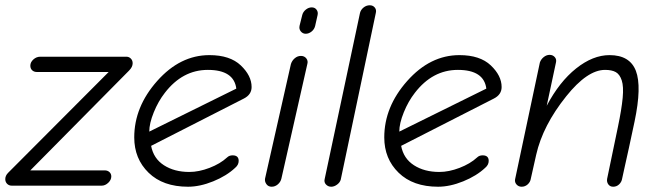

<svg xmlns="http://www.w3.org/2000/svg" viewBox="-59 -702 2496 728"><path d="M-14 2Q-25 2 -32 -5Q-39 -12 -39 -23Q-39 -36 -28 -47L353 -429H81Q70 -429 63 -435.5Q56 -442 56 -453Q56 -466 67.5 -476.5Q79 -487 94 -487H420Q430 -487 437 -480Q444 -473 444 -462Q444 -448 430 -434L56 -56H338Q349 -56 356 -49.5Q363 -43 363 -33Q363 -20 351.5 -9Q340 2 326 2Z M654 6Q559 6 504.5 -47Q450 -100 450 -181Q450 -297 537 -395Q624 -493 735 -493Q813 -493 854 -454Q895 -415 895 -372Q895 -343 865 -328L514 -149Q523 -101 562.5 -75.5Q602 -50 659 -50Q695 -50 735.5 -65.5Q776 -81 802 -105Q810 -113 823 -113Q846 -113 846 -92Q846 -77 833 -66Q800 -35 749.5 -14.5Q699 6 654 6ZM507 -203 837 -366Q828 -437 729 -437Q633 -437 566 -350Q541 -318 524 -276Q507 -234 507 -203Z M1100 -574Q1089 -574 1081.5 -583Q1074 -592 1077 -605L1087 -645Q1090 -657 1100.5 -665.5Q1111 -674 1123 -674Q1135 -674 1141.5 -665Q1148 -656 1145 -644L1136 -604Q1133 -591 1122.5 -582.5Q1112 -574 1100 -574ZM946 -25 1044 -459Q1048 -472 1058.5 -481Q1069 -490 1082 -490Q1095 -490 1102.5 -480.5Q1110 -471 1106 -458L1008 -25Q1005 -12 994.5 -3Q984 6 971 6Q958 6 951 -4Q944 -14 946 -25Z M1197 6Q1185 6 1177 -2.5Q1169 -11 1172 -23L1306 -653Q1309 -665 1319.5 -673.5Q1330 -682 1343 -682Q1355 -682 1362 -673.5Q1369 -665 1366 -653L1233 -21Q1230 -10 1219 -2Q1208 6 1197 6Z M1602 6Q1507 6 1452.5 -47Q1398 -100 1398 -181Q1398 -297 1485 -395Q1572 -493 1683 -493Q1761 -493 1802 -454Q1843 -415 1843 -372Q1843 -343 1813 -328L1462 -149Q1471 -101 1510.5 -75.5Q1550 -50 1607 -50Q1643 -50 1683.5 -65.5Q1724 -81 1750 -105Q1758 -113 1771 -113Q1794 -113 1794 -92Q1794 -77 1781 -66Q1748 -35 1697.5 -14.5Q1647 6 1602 6ZM1455 -203 1785 -366Q1776 -437 1677 -437Q1581 -437 1514 -350Q1489 -318 1472 -276Q1455 -234 1455 -203Z M1919 6Q1907 6 1899.5 -2.5Q1892 -11 1894 -22L1988 -465Q1992 -477 2002.5 -485.5Q2013 -494 2025 -494Q2037 -494 2044.5 -485.5Q2052 -477 2049 -465L2014 -301Q2062 -392 2125.5 -442.5Q2189 -493 2252 -493Q2329 -493 2352 -433.5Q2375 -374 2347 -241Q2336 -188 2325.5 -140.5Q2315 -93 2309.5 -68.5Q2304 -44 2300 -25Q2298 -12 2288.5 -3Q2279 6 2266 6Q2254 6 2247.5 -3Q2241 -12 2243 -24Q2263 -122 2284 -221Q2298 -288 2302 -331Q2306 -374 2298.5 -397Q2291 -420 2276 -428.5Q2261 -437 2235 -437Q2168 -437 2088 -337Q1999 -226 1974 -115L1954 -26Q1952 -12 1942 -3Q1932 6 1919 6Z"/></svg>

Font: Comic Neue
Style: Italic
Weight: 400
Italic angle: -12°
Designer: Craig Rozynski
Foundry: Craig Rozynski
Version: Version 2.003